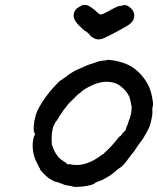

<svg xmlns="http://www.w3.org/2000/svg" viewBox="-20 -712 634 770"><path d="M408 -471Q410 -474 440 -469Q457 -466 477 -459Q503 -450 524 -433Q546 -415 561 -393Q572 -378 579 -361Q586 -344 588 -331Q597 -292 592 -284Q591 -282 591 -274Q591 -266 591 -261Q592 -257 590 -248Q588 -233 584 -219Q583 -214 581 -209Q577 -196 573 -191Q571 -188 569 -183Q567 -178 565.5 -176.5Q564 -175 561 -169Q553 -153 537 -134Q533 -129 525 -116Q519 -105 508 -93Q505 -90 501 -84Q492 -71 486 -64Q483 -60 481 -58Q470 -44 455 -35Q448 -30 436 -19Q433 -16 428 -13Q420 -7 403.5 2.5Q387 12 382 13Q367 17 360 23Q352 31 311 36Q301 37 289 37.5Q277 38 273.5 36.5Q270 35 264 34Q242 31 233 27Q224 23 215 20Q211 19 206 17.5Q201 16 200 16Q198 16 187.5 10Q177 4 172 0Q155 -15 150 -21Q140 -32 141 -32Q142 -32 139 -38Q136 -42 136 -42Q136 -43 131 -53Q111 -89 111 -128Q111 -142 113 -150Q113 -152 114 -156.5Q115 -161 116 -163.5Q117 -166 117 -167Q117 -168 118 -168Q122 -172 119 -177Q118 -179 118 -180Q118 -181 117.5 -181Q117 -181 116.5 -184Q116 -187 116 -188Q115 -189 115 -197Q115 -205 116 -210Q118 -226 118 -229Q119 -229 119 -231Q119 -233 120 -236.5Q121 -240 121 -240Q121 -240 122 -244Q123 -248 123 -249Q123 -252 130 -268Q147 -304 181 -346Q192 -359 207.5 -375Q223 -391 224 -390.5Q225 -390 231 -395Q233 -397 234 -397Q235 -397 242 -402Q260 -417 262 -417Q262 -417 267 -420Q279 -429 295 -435Q298 -436 309 -441Q324 -448 340 -454Q354 -459 359 -460Q371 -465 381 -467Q385 -467 387 -468Q389 -469 397 -469Q407 -470 408 -471ZM422 -383Q418 -384 407.5 -384Q397 -384 393 -383Q367 -380 335 -363Q324 -357 312 -349Q306 -344 303 -341Q293 -335 275 -316Q262 -303 257 -298Q252 -293 249.5 -289.5Q247 -286 245 -283Q243 -280 238.5 -275Q234 -270 230 -263Q216 -243 214 -238Q212 -235 209.5 -231.5Q207 -228 205.5 -225.5Q204 -223 202 -221Q195 -208 193 -203Q190 -191 188 -176Q188 -170 187.5 -167Q187 -164 187 -153Q187 -130 190 -126Q191 -124 193 -119Q201 -97 216 -80Q226 -70 240 -62Q246 -58 248 -56Q249 -54 252.5 -53Q256 -52 256 -54Q257 -54 258 -54Q264 -52 275 -51Q328 -45 387 -90Q394 -95 394.5 -94.5Q395 -94 396 -95L398 -98Q398 -98 403 -103Q430 -127 455 -160Q460 -166 460 -165Q462 -164 466 -170Q468 -173 468.5 -173Q469 -173 470 -174.5Q471 -176 472 -177.5Q473 -179 474.5 -180.5Q476 -182 478 -184Q480 -186 481 -187Q486 -194 486 -199Q486 -200 487 -201.5Q488 -203 488.5 -205Q489 -207 491 -211Q493 -215 493 -216Q493 -217 496 -226Q502 -240 505 -253Q508 -271 508 -281L507 -291H506Q506 -296 503 -308Q501 -321 496 -329Q486 -348 471 -360Q462 -369 452 -374Q438 -381 422 -383ZM313 -692Q324 -694 337 -688Q347 -682 358 -673Q377 -656 380 -655Q384 -653 390 -655Q395 -656 429 -675Q439 -680 443 -682Q447 -684 451.5 -686Q456 -688 456.5 -687.5Q457 -687 463 -688.5Q469 -690 473 -690Q477 -691 477 -692Q477 -693 485 -691Q495 -689 505.5 -678.5Q516 -668 518 -656Q520 -644 515 -633Q507 -617 486 -606Q479 -602 470 -597Q461 -592 455.5 -589Q450 -586 445.5 -583.5Q441 -581 429 -575Q417 -569 413.5 -567Q410 -565 406 -563.5Q402 -562 399 -560Q386 -554 375 -554Q364 -554 353 -561Q343 -567 343 -568Q343 -569 337.5 -575Q332 -581 330 -582Q321 -589 320 -588.5Q319 -588 306 -601Q286 -619 280 -632Q276 -639 275 -648Q275 -658 279 -666Q281 -670 284.5 -674.5Q288 -679 288 -678Q289 -678 292.5 -681Q296 -684 299 -685Q305 -689 313 -692Z"/></svg>

Font: TT2020 Style E
Style: Italic
Weight: 400
Italic angle: -15°
Version: Version 0.2.000